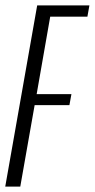

<svg xmlns="http://www.w3.org/2000/svg" viewBox="-48 -695 354 715"><path d="M-28.5 0 90.5 -675H285L277.5 -633H139L88.5 -344.5H218L210.5 -303.5H81L27.5 0Z"/></svg>

Font: Anybody Condensed Light
Style: Italic
Weight: 300
Width: 3
Italic angle: -10°
Designer: Tyler Finck
Foundry: Etcetera Type Company
Version: Version 1.010; ttfautohint (v1.8.3) -l 8 -r 50 -G 200 -x 14 